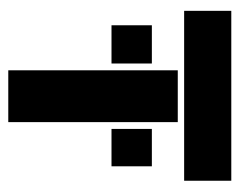

<svg xmlns="http://www.w3.org/2000/svg" viewBox="-76 -488 565 452"><g transform="rotate(90 206.0 -262.5)"><path d="M268 -399V0H146V-399ZM6 -414V-525H406V-414ZM284 -338H372V-243H284ZM130 -243H40V-338H130Z"/></g></svg>

Font: BroshK
Style: Medium
Weight: 500
Designer: gluk
Foundry: gluk
Version: Version 0.60